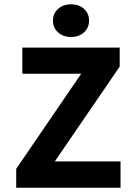

<svg xmlns="http://www.w3.org/2000/svg" viewBox="-20 -883 640 903"><path d="M314 -709Q277.3 -709 253.2 -730.7Q229 -752.4 229 -786.1Q229 -819.8 253.2 -841.3Q277.3 -862.8 314 -862.8Q351.1 -862.8 375 -841.3Q398.9 -819.8 398.9 -786.1Q398.9 -752.4 375 -730.7Q351.1 -709 314 -709ZM56.2 0V-88.9L361.8 -536.1H85V-659.2H543V-569.8L237.8 -124H546.9V0Z"/></svg>

Font: Office Code Pro Bold
Style: Regular
Weight: 700
Designer: Nathan Rutzky & Paul D. Hunt
Foundry: Adobe Systems Incorporated
Version: Version 1.004;PS 001.004;hotconv 1.0.70;makeotf.lib2.5.58329